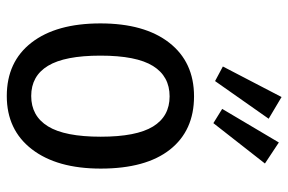

<svg xmlns="http://www.w3.org/2000/svg" viewBox="-162 -675 850 566"><g transform="rotate(90 263.0 -392.0)"><path d="M477 -264Q477 -135 420 -61Q363 13 263 13Q162 13 105.5 -60Q49 -133 49 -263Q49 -393 106 -466Q163 -539 264 -539Q365 -539 421 -468Q477 -397 477 -264ZM144 -263Q144 -158 174 -108.5Q204 -59 263 -59Q322 -59 352.5 -108.5Q383 -158 383 -264Q383 -369 353 -418Q323 -467 264 -467Q205 -467 174.5 -418Q144 -369 144 -263ZM330 -759 219 -601 176 -624 266 -797ZM462 -748 343 -596 301 -622 400 -789Z"/></g></svg>

Font: Fira Sans Condensed
Style: Regular
Weight: 400
Width: 3
Designer: bBox Type GmbH & Carrois Corporate GbR & Edenspiekermann AG
Foundry: bBox Type GmbH & Carrois Corporate GbR & Edenspiekermann AG
Version: Version 4.301